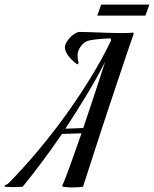

<svg xmlns="http://www.w3.org/2000/svg" viewBox="-174 -814 671 837"><path d="M409.2 -667Q404.3 -654.3 394.3 -625Q384.3 -595.7 370.6 -555.2Q356.9 -514.6 340.6 -465.6Q324.2 -416.5 306.6 -364Q289.1 -311.5 271.7 -258.5Q254.4 -205.6 238.8 -157.2Q223.1 -108.9 210 -68.4Q196.8 -27.8 188 0Q175.3 2 161.1 2.4Q148.9 3.4 133.1 2.9Q117.2 2.4 100.1 0L97.2 -4.9Q101.6 -13.2 109.9 -34.4Q118.2 -55.7 129.2 -85.9Q140.1 -116.2 153.6 -154.1Q167 -191.9 181.2 -232.9L96.2 -230Q50.3 -163.1 6.8 -105Q-36.6 -46.9 -75.2 0Q-85 1 -97.2 1.5Q-107.4 2 -121.8 1.7Q-136.2 1.5 -153.8 0L-152.8 -6.8Q-150.4 -6.8 -144.8 -9.8Q-139.2 -12.7 -133.8 -18.1Q-71.8 -81.5 -8.8 -156.5Q54.2 -231.4 112.3 -312Q170.4 -392.6 221.2 -475.3Q272 -558.1 310.1 -637.2Q310.1 -644 307.1 -647Q293.9 -646 279.3 -645.3Q264.6 -644.5 251 -643.1Q237.3 -641.6 225.3 -639.6Q213.4 -637.7 206.1 -634.8Q199.7 -632.3 192.4 -626.7Q185.1 -621.1 178.7 -612.8Q172.4 -604.5 168.2 -594.5Q164.1 -584.5 164.1 -574.2Q164.1 -567.9 165 -558.3Q166 -548.8 168.9 -539.1L163.1 -533.2Q138.2 -551.3 123.5 -571Q108.9 -590.8 108.9 -607.9Q108.9 -617.7 115.5 -629.4Q122.1 -641.1 131.8 -651.1Q141.6 -661.1 152.8 -668Q164.1 -674.8 172.9 -674.8Q188 -674.8 209.7 -674.1Q231.4 -673.3 255.6 -672.4Q279.8 -671.4 304.2 -670.7Q328.6 -669.9 349.1 -669.9Q357.9 -669.9 364.7 -669.9Q371.6 -669.9 377.7 -670.2Q383.8 -670.4 390.4 -670.7Q397 -670.9 405.8 -671.9ZM189 -255.9Q201.7 -293.9 214.8 -333Q228 -372.1 240.2 -409.4Q252.4 -446.8 263.7 -481Q274.9 -515.1 284.2 -543.9Q245.6 -469.2 201.2 -396Q156.7 -322.8 110.8 -252.9ZM267.1 -793.9H477.1L460 -746.1H250Z"/></svg>

Font: Romanesco
Style: Regular
Weight: 400
Designer: Astigmatic (AOETI)
Foundry: Astigmatic (AOETI)
Version: Version 1.000